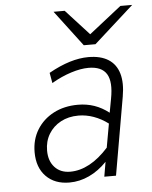

<svg xmlns="http://www.w3.org/2000/svg" viewBox="-53 -776 660 833"><g transform="rotate(-5 277.0 -360.0)"><path d="M216 12Q152 12 114.2 -26.8Q76.5 -65.5 76.5 -132Q76.5 -187.5 102.8 -230Q129 -272.5 175.2 -296.8Q221.5 -321 281.5 -321Q319.5 -321 352.8 -309.5Q386 -298 416 -274.5L427 -334Q441 -407 419.8 -441.8Q398.5 -476.5 341 -476.5Q307 -476.5 264.8 -463Q222.5 -449.5 179.5 -424.5L171.5 -469.5Q219.5 -496.5 262.8 -509.8Q306 -523 344.5 -523Q398 -523 431.5 -501.8Q465 -480.5 477 -439.5Q489 -398.5 478.5 -339L419.5 0H368.5L379.5 -64Q344 -27 302.2 -7.5Q260.5 12 216 12ZM223.5 -34.5Q266 -34.5 308 -57.2Q350 -80 390 -124.5L408.5 -228Q378.5 -250.5 345.8 -262.2Q313 -274 279.5 -274Q236 -274 202.5 -256Q169 -238 150 -206.5Q131 -175 131 -134.5Q131 -89 156 -61.8Q181 -34.5 223.5 -34.5ZM329.5 -576 211.5 -732H260L361.5 -621L502.5 -732H554L380.5 -576Z"/></g></svg>

Font: Overpass ExtraLight
Style: Italic
Weight: 250
Italic angle: -10°
Designer: Delve Withrington, Dave Bailey, Thomas Jockin
Foundry: Delve Fonts LLC
Version: Version 4.000